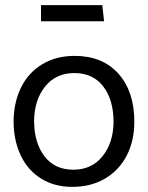

<svg xmlns="http://www.w3.org/2000/svg" viewBox="-20 -716 576 749"><path d="M262 13Q192 13 140 -19.5Q88 -52 60.5 -110.5Q33 -169 33 -244Q34 -318 62.5 -375.5Q91 -433 145 -465.5Q199 -498 271 -498Q380 -498 442 -428.5Q504 -359 504 -241Q504 -167 474.5 -109.5Q445 -52 390 -19.5Q335 13 262 13ZM423 -240Q423 -326 383 -378.5Q343 -431 270 -431Q198 -431 156 -378.5Q114 -326 113 -245Q113 -160 153 -107Q193 -54 266 -54Q338 -54 380 -106.5Q422 -159 423 -240ZM379 -696H140V-633H386Z"/></svg>

Font: Catamaran
Style: Regular
Weight: 400
Designer: Pria Ravichandran
Version: Version 1.000;PS 001.000;hotconv 1.0.70;makeotf.lib2.5.58329